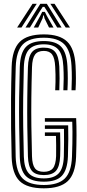

<svg xmlns="http://www.w3.org/2000/svg" viewBox="-20 -991 460 1019"><path d="M212.8 8.5Q123.8 8.5 84.1 -30.2Q44.5 -69 41.8 -158Q39.8 -233 38.9 -309.4Q38 -385.8 38.6 -466.9Q39.2 -548 41.8 -636.8Q44.8 -728.5 84.5 -768.5Q124.2 -808.5 212.5 -808.5Q296.5 -808.5 336.2 -770.5Q376 -732.5 381 -643Q382.8 -608.8 382.9 -576.5Q383 -544.2 381 -511.8H359.5Q361 -542.2 361.2 -574.2Q361.5 -606.2 359.5 -641.8Q355 -722.2 320.6 -756.5Q286.2 -790.8 212.5 -790.8Q134.5 -790.8 100.4 -754.5Q66.2 -718.2 63.5 -636Q61 -554 60.2 -476.4Q59.5 -398.8 60.4 -320.5Q61.2 -242.2 63.2 -158.5Q65.8 -78 100.5 -43.6Q135.2 -9.2 212.8 -9.2Q289 -9.2 323.9 -43.6Q358.8 -78 362 -158.8Q363.5 -196.8 364.1 -229.9Q364.8 -263 364.6 -291.8Q364.5 -320.5 363.5 -345H218.2V-364H384.2Q386.2 -322.8 386.1 -272.9Q386 -223 383.8 -157.8Q380 -67.5 339.4 -29.5Q298.8 8.5 212.8 8.5ZM212.8 -26.8Q146 -26.8 116.5 -57.4Q87 -88 85 -159.2Q82.8 -242.2 81.8 -318.6Q80.8 -395 81.6 -472.2Q82.5 -549.5 85 -635.2Q87.5 -710.2 117.4 -741.8Q147.2 -773.2 212.5 -773.2Q277 -773.2 305.5 -742Q334 -710.8 337.8 -640.5Q339.8 -604.5 339.8 -575.4Q339.8 -546.2 338 -511.8H316.2Q317.8 -542.8 318 -573.6Q318.2 -604.5 316.2 -638.5Q313 -702.5 288.6 -729.1Q264.2 -755.8 212.5 -755.8Q158.8 -755.8 133.8 -728.2Q108.8 -700.8 106.5 -634.5Q104 -548.8 103.1 -471.5Q102.2 -394.2 103.2 -318.2Q104.2 -242.2 106.5 -159.8Q108.5 -97.8 132.9 -71Q157.2 -44.2 212.8 -44.2Q266.2 -44.2 291.4 -70.8Q316.5 -97.2 318.8 -160.5Q319.8 -196.5 319.9 -237.5Q320 -278.5 319.5 -307.2H218.2V-326H341.8Q342.8 -292.5 342.5 -253.1Q342.2 -213.8 340.5 -159.8Q337.5 -89.5 308.6 -58.1Q279.8 -26.8 212.8 -26.8ZM212.8 -61.8Q167.2 -61.8 148.5 -85.2Q129.8 -108.8 128.2 -160.8Q125.8 -242.2 124.9 -318Q124 -393.8 124.8 -470.9Q125.5 -548 128.2 -634Q130 -690.2 149.4 -714.2Q168.8 -738.2 212.5 -738.2Q253.8 -738.2 272.8 -715.2Q291.8 -692.2 294.8 -637.8Q296.2 -605.8 296.2 -575.6Q296.2 -545.5 294.8 -511.8H273Q274.2 -535.8 274.6 -555.9Q275 -576 274.6 -595.4Q274.2 -614.8 273 -636.2Q270.8 -682.5 256.8 -701.6Q242.8 -720.8 212.5 -720.8Q180.2 -720.8 165.8 -701Q151.2 -681.2 149.8 -633.8Q147.2 -549 146.4 -472.9Q145.5 -396.8 146.5 -321Q147.5 -245.2 149.8 -161.2Q151.2 -117 165.2 -98.1Q179.2 -79.2 212.8 -79.2Q245.8 -79.2 260.9 -98Q276 -116.8 277.8 -162.8Q278.5 -190.5 278 -221.1Q277.5 -251.8 277 -269.5H218.2V-288.2H299Q299.5 -265.2 300 -232.4Q300.5 -199.5 299.2 -161.5Q297.2 -107.5 277.2 -84.6Q257.2 -61.8 212.8 -61.8ZM70.8 -844.8 152.8 -970.8H175L93.8 -844.8ZM115.2 -844.8 194 -970.8H228.5L307 -844.8H283.5L233.2 -927L215.5 -954.5H206.8L189 -927L138.8 -844.8ZM159 -844.8 193.2 -906.2 204 -928H218.2L229 -906.2L264 -844.8H240.2L216.2 -893.8L212.8 -909.2H209.5L206 -893.8L182.8 -844.8ZM328.8 -844.8 247.2 -970.8H269.5L351.5 -844.8Z"/></svg>

Font: Big Shoulders Inline Display Thin
Style: Bold
Weight: 700
Version: Version 2.002